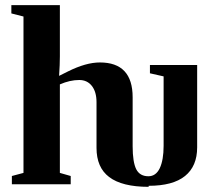

<svg xmlns="http://www.w3.org/2000/svg" viewBox="-20 -710 821 744"><path d="M556 10V14Q453 14 403 -24Q354 -61 354 -137V-314Q354 -354 336 -377Q318 -400 287 -400Q251 -400 212 -383V-40L254 -28V4H26V-28L71 -40V-646L24 -658V-690H212V-491Q212 -460 209 -416L243 -433Q313 -468 367 -468Q494 -468 494 -333V-143Q494 -82 508 -54Q522 -27 555 -27Q584 -27 599 -58Q614 -90 614 -145V-414L561 -426V-458H744V-139Q744 -66 697 -28Q650 10 556 10Z"/></svg>

Font: Libra Serif Modern
Style: Bold
Weight: 700
Designer: Stefan Peev, Context Ltd
Foundry: Ascender Corporation
Version: Version 1.000